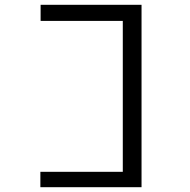

<svg xmlns="http://www.w3.org/2000/svg" viewBox="-20 -690 790 799"><path d="M569 89H148V25H491V-603H149V-670H569Z"/></svg>

Font: Inconsolata ExtraExpanded
Style: Regular
Weight: 400
Width: 8
Monospace: yes
Designer: Raph Levien, Cyreal, Brenton Simpson
Foundry: Raph Levien, Cyreal, Google
Version: Version 3.000; ttfautohint (v1.8.2.53-6de2)